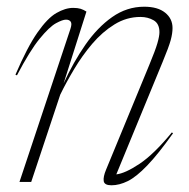

<svg xmlns="http://www.w3.org/2000/svg" viewBox="-20 -542 564 572"><path d="M30.5 -317.5 26 -319.5Q61.5 -402 91.5 -445Q121.5 -488 148 -503.2Q174.5 -518.5 198 -518.5Q211.5 -518.5 220.2 -515.8Q229 -513 237.5 -507.5L169.5 -293.5Q198.5 -357 234.5 -408.8Q270.5 -460.5 314.2 -491.2Q358 -522 409.5 -522Q450 -522 472 -504.2Q494 -486.5 494 -458.5Q494 -442.5 488.5 -422.2Q483 -402 464.5 -357.5L326.5 -22.5Q353 -25.5 395.8 -54Q438.5 -82.5 492 -147.5L495.5 -145Q451 -82.5 418.5 -48.8Q386 -15 360.8 -2.5Q335.5 10 312 10Q291 10 289 -2.5Q287 -15 296 -36.5L424.5 -348Q443 -392.5 449 -413.5Q455 -434.5 455 -446Q455 -471.5 437.8 -481.5Q420.5 -491.5 398.5 -491.5Q357 -491.5 321 -469.2Q285 -447 255 -411.8Q225 -376.5 201 -336.2Q177 -296 159.5 -260L73 0H38L189.5 -455Q195 -471 190.8 -477.2Q186.5 -483.5 176.5 -483.5Q166.5 -483.5 146.8 -472.8Q127 -462 98 -426.5Q69 -391 30.5 -317.5Z"/></svg>

Font: Newsreader 72pt ExtraLight
Style: Italic
Weight: 275
Italic angle: -17°
Designer: Hugues Gentile
Foundry: Production Type
Version: Version 1.003; ttfautohint (v1.8.3)